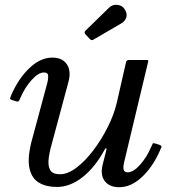

<svg xmlns="http://www.w3.org/2000/svg" viewBox="-20 -770 725 800"><path d="M500.5 -730Q511.5 -711.5 505.8 -696.2Q500 -681 487 -673.5L373 -607Q366.5 -603 362.8 -602.8Q359 -602.5 353.5 -608.5L336.5 -626.5Q328.5 -635 336.5 -642.5L434.5 -738Q448.5 -752 469.5 -749.8Q490.5 -747.5 500.5 -730ZM26.5 -373Q56 -441.5 102 -485.8Q148 -530 198 -530Q240 -530 258.8 -501.8Q277.5 -473.5 265 -428L201 -190Q188.5 -148 183.5 -115Q178.5 -82 188.2 -63Q198 -44 230 -44Q262.5 -44 298.8 -71.5Q335 -99 369 -143.8Q403 -188.5 429.2 -241Q455.5 -293.5 467 -343.5L505.5 -512.5Q507.5 -520 518 -520H588.5Q596 -520 597.2 -518.8Q598.5 -517.5 597 -511.5L496 -89Q493 -76 495 -64Q497 -52 512 -52Q535.5 -52 563.5 -83.2Q591.5 -114.5 610 -158Q615 -169.5 616.8 -172.2Q618.5 -175 631 -171L641.5 -167.5Q655 -163 652.8 -157.5Q650.5 -152 645.5 -140.5Q616 -74 571 -32Q526 10 477 10Q436 10 416.5 -15.5Q397 -41 408 -85L422 -140Q425 -151.5 422.5 -152.5Q420 -153.5 416 -146.5Q377 -74 324.8 -32.5Q272.5 9 217 9Q172.5 9 142.5 -8.8Q112.5 -26.5 103 -67.8Q93.5 -109 111 -179L177 -424Q181 -438.5 180.8 -453.2Q180.5 -468 163 -468Q140 -468 112 -437Q84 -406 65 -362.5Q61.5 -353.5 58.5 -349.2Q55.5 -345 45 -348.5L31 -353Q21 -356.5 22 -360.2Q23 -364 26.5 -373Z"/></svg>

Font: Besley*
Style: Italic
Weight: 400
Italic angle: -13°
Designer: Owen Earl
Foundry: indestructible type*
Version: Version 2.000; ttfautohint (v1.8.3)